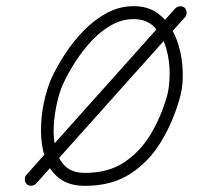

<svg xmlns="http://www.w3.org/2000/svg" viewBox="-20 -582 653 623"><path d="M562 -259Q540 -183 501 -119.5Q462 -56 402 -17.5Q342 21 256 21Q203 21 171.5 -4Q140 -29 126.5 -69.5Q113 -110 113 -157.5Q113 -205 122.5 -249.5Q132 -294 147 -328Q164 -365 190.5 -406Q217 -447 251.5 -482.5Q286 -518 327 -540Q368 -562 414 -562Q458 -562 488.5 -541Q519 -520 538 -486Q557 -452 565.5 -411.5Q574 -371 573 -331Q572 -291 562 -259ZM185 -310Q174 -287 165.5 -250.5Q157 -214 154.5 -174.5Q152 -135 160.5 -100Q169 -65 191.5 -43Q214 -21 256 -21Q332 -21 384 -56Q436 -91 469.5 -147.5Q503 -204 522 -270Q530 -300 530.5 -342Q531 -384 519.5 -424.5Q508 -465 482.5 -492.5Q457 -520 414 -520Q375 -520 339.5 -499.5Q304 -479 274.5 -446.5Q245 -414 222 -377.5Q199 -341 185 -310ZM549 -555Q555 -561 564 -561.5Q573 -562 579 -557Q585 -551 585.5 -542Q586 -533 581 -527Q460 -392 339 -256.5Q218 -121 97 14Q97 14 97 14Q97 14 97 14Q91 20 82 20.5Q73 21 67 16Q61 10 60.5 1Q60 -8 65 -14Q186 -149 307 -284.5Q428 -420 549 -555Q549 -555 549 -555Q549 -555 549 -555Z"/></svg>

Font: FRB American Cursive Medium
Style: Italic
Weight: 500
Italic angle: -25°
Version: Version 2.0;Modular Font Editor K font №1